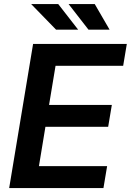

<svg xmlns="http://www.w3.org/2000/svg" viewBox="-20 -949 660 969"><path d="M26.3 0 147 -727.3H620L601.6 -616.8H260.3L227.6 -419.4H544.4L525.9 -308.9H209.2L176.5 -110.4H520.6L502.1 0ZM374.3 -799.4H262.8L137.1 -928.6H273.8ZM533 -799.4H426.5L326 -928.6H458.1Z"/></svg>

Font: Inter UI Semi Bold
Style: Italic
Weight: 600
Italic angle: -9.39999°
Designer: Rasmus Andersson
Foundry: rsms
Version: 3.2;8d6f07862